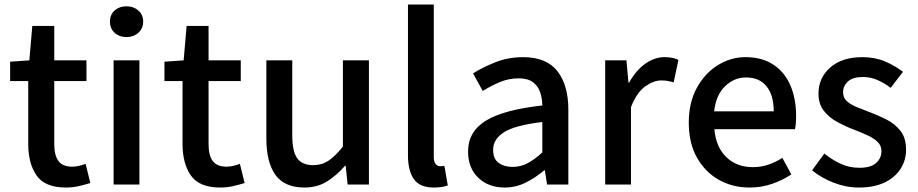

<svg xmlns="http://www.w3.org/2000/svg" viewBox="-20 -817 4066 850"><path d="M272 13.2Q179.2 13.2 142.1 -39.8Q105 -92.8 105 -180.2V-458H24.9V-543.9L109.9 -549.8L123 -702.1H220.2V-549.8H362.8V-458H220.2V-179.2Q220.2 -129.4 238.8 -104.2Q257.3 -79.1 299.8 -79.1Q314.5 -79.1 330.8 -83Q347.2 -86.9 358.9 -91.8L379.9 -6.8Q356.9 0.5 329.3 6.8Q301.8 13.2 272 13.2Z M482.9 0V-549.8H597.2V0ZM540 -652.8Q508.3 -652.8 487.5 -671.9Q466.8 -690.9 466.8 -721.2Q466.8 -752 487.5 -770.5Q508.3 -789.1 540 -789.1Q571.3 -789.1 592.5 -770.5Q613.8 -752 613.8 -721.2Q613.8 -690.9 592.5 -671.9Q571.3 -652.8 540 -652.8Z M955.1 13.2Q862.3 13.2 825.2 -39.8Q788.1 -92.8 788.1 -180.2V-458H708V-543.9L793 -549.8L806.2 -702.1H903.3V-549.8H1045.9V-458H903.3V-179.2Q903.3 -129.4 921.9 -104.2Q940.4 -79.1 982.9 -79.1Q997.6 -79.1 1013.9 -83Q1030.3 -86.9 1042 -91.8L1063 -6.8Q1040 0.5 1012.5 6.8Q984.9 13.2 955.1 13.2Z M1327.1 13.2Q1239.3 13.2 1199.2 -43Q1159.2 -99.1 1159.2 -204.1V-549.8H1273.9V-217.8Q1273.9 -147 1295.7 -116.5Q1317.4 -85.9 1366.2 -85.9Q1404.3 -85.9 1433.8 -105.2Q1463.4 -124.5 1498 -168V-549.8H1613.3V0H1519L1510.3 -83H1507.3Q1469.7 -39.6 1427 -13.2Q1384.3 13.2 1327.1 13.2Z M1900.4 13.2Q1837.9 13.2 1812 -24.4Q1786.1 -62 1786.1 -128.9V-796.9H1900.4V-123Q1900.4 -99.6 1908.9 -90.3Q1917.5 -81.1 1928.2 -81.1Q1932.1 -81.1 1936 -81.3Q1939.9 -81.5 1947.3 -83L1962.4 3.9Q1951.7 7.8 1936.5 10.5Q1921.4 13.2 1900.4 13.2Z M2213.9 13.2Q2142.6 13.2 2097.4 -30Q2052.2 -73.2 2052.2 -146Q2052.2 -234.4 2130.9 -282.7Q2209.5 -331.1 2380.9 -350.1Q2380.4 -381.8 2371.1 -409.2Q2361.8 -436.5 2339.1 -453.4Q2316.4 -470.2 2275.9 -470.2Q2232.4 -470.2 2192.4 -453.4Q2152.3 -436.5 2117.2 -414.1L2074.2 -492.2Q2116.7 -519 2173.3 -541.5Q2230 -564 2295.9 -564Q2398.9 -564 2447.5 -502.2Q2496.1 -440.4 2496.1 -331.1V0H2401.9L2392.1 -63H2389.2Q2351.6 -30.8 2307.6 -8.8Q2263.7 13.2 2213.9 13.2ZM2249 -78.1Q2285.2 -78.1 2316.2 -94.7Q2347.2 -111.3 2380.9 -142.1V-276.9Q2258.8 -262.2 2210.9 -231.4Q2163.1 -200.7 2163.1 -153.8Q2163.1 -113.3 2187.7 -95.7Q2212.4 -78.1 2249 -78.1Z M2659.2 0V-549.8H2753.4L2762.2 -451.2H2765.1Q2794.4 -504.4 2835.7 -534.2Q2877 -564 2921.4 -564Q2941.4 -564 2956.1 -561Q2970.7 -558.1 2983.4 -551.8L2962.4 -452.1Q2948.2 -456.5 2936 -458.7Q2923.8 -460.9 2907.2 -460.9Q2873.5 -460.9 2836.4 -434.6Q2799.3 -408.2 2773.4 -342.8V0Z M3297.4 13.2Q3223.1 13.2 3162.4 -21Q3101.6 -55.2 3065.4 -119.4Q3029.3 -183.6 3029.3 -273.9Q3029.3 -363.3 3065.2 -428.5Q3101.1 -493.7 3158.4 -528.8Q3215.8 -564 3280.3 -564Q3353.5 -564 3403.3 -531.2Q3453.1 -498.5 3478.8 -439.7Q3504.4 -380.9 3504.4 -303.2Q3504.4 -266.6 3499.5 -245.1H3142.6Q3149.4 -166 3195.3 -121.6Q3241.2 -77.1 3312.5 -77.1Q3349.1 -77.1 3381.3 -87.9Q3413.6 -98.6 3443.4 -118.2L3483.4 -44.9Q3445.3 -19.5 3398.4 -3.2Q3351.6 13.2 3297.4 13.2ZM3141.6 -324.2H3405.3Q3405.3 -395 3373.8 -434.6Q3342.3 -474.1 3282.2 -474.1Q3230.5 -474.1 3190.2 -435.5Q3149.9 -397 3141.6 -324.2Z M3782.2 13.2Q3725.6 13.2 3670.4 -8.3Q3615.2 -29.8 3575.2 -63L3629.4 -137.2Q3666 -107.9 3703.6 -91.1Q3741.2 -74.2 3785.2 -74.2Q3835 -74.2 3858.6 -95.5Q3882.3 -116.7 3882.3 -147.9Q3882.3 -172.9 3864.3 -189.7Q3846.2 -206.5 3818.4 -219Q3790.5 -231.4 3760.3 -243.2Q3724.1 -256.8 3687.7 -276.4Q3651.4 -295.9 3627.4 -326.2Q3603.5 -356.4 3603.5 -402.8Q3603.5 -472.2 3655.5 -518.1Q3707.5 -564 3798.3 -564Q3854 -564 3898.9 -544.7Q3943.8 -525.4 3977.5 -499L3923.3 -428.2Q3895 -449.2 3865 -462.6Q3835 -476.1 3800.3 -476.1Q3755.4 -476.1 3733.9 -456.3Q3712.4 -436.5 3712.4 -408.2Q3712.4 -384.3 3729.2 -369.1Q3746.1 -354 3772.7 -343Q3799.3 -332 3829.6 -320.8Q3867.7 -306.6 3905 -287.6Q3942.4 -268.6 3966.8 -237.3Q3991.2 -206.1 3991.2 -153.8Q3991.2 -107.9 3967.3 -70.1Q3943.4 -32.2 3897 -9.5Q3850.6 13.2 3782.2 13.2Z"/></svg>

Font: `nÑOS CN Medium
Style: Regular
Weight: 500
Designer: Ryoko NISHIZUKA ?XZm?[P (kana & ideographs); Paul D. Hunt (Latin, Greek & Cyrillic); Wenlong ZHANG _ e??? (bopomofo); Sa
Foundry: Adobe Systems Incorporated
Version: Version 1.004 June 21, 2023